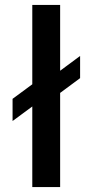

<svg xmlns="http://www.w3.org/2000/svg" viewBox="-20 -759 369 779"><path d="M111 -327 31 -268V-358L111 -417V-739H224V-472L305 -532V-442L224 -382V0H111Z"/></svg>

Font: Involve SemiBold
Style: Regular
Weight: 600
Designer: Stefan Peev
Foundry: Context Ltd.
Version: Version 1.001